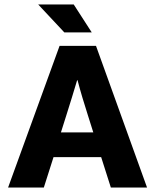

<svg xmlns="http://www.w3.org/2000/svg" viewBox="-20 -834 692 854"><path d="M150 -814H308L388 -690H266ZM245 -630H407L634 0H473L430 -135H218L175 0H16ZM251 -245H395L371 -321Q359 -358 346.5 -400Q334 -442 325 -477H323Q313 -442 300 -401Q287 -360 275 -321Z"/></svg>

Font: Mukta Malar ExtraBold
Style: Regular
Weight: 800
Designer: Aadarsh Rajan, Girish Dalvi, Yashodeep Gholap
Foundry: Ek Type
Version: Version 2.538;PS 1.000;hotconv 16.6.51;makeotf.lib2.5.65220;